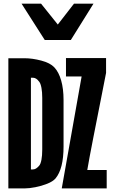

<svg xmlns="http://www.w3.org/2000/svg" viewBox="-20 -1048 640 1068"><path d="M26.5 -724H117.5Q160 -724 209.5 -711Q259 -698 282 -673.5Q307 -647 320.2 -600.5Q333.5 -554 333.5 -491.5V-233Q333.5 -108.5 288.5 -55Q274 -38.5 242.8 -26Q211.5 -13.5 177 -6.8Q142.5 0 117.5 0H26.5ZM198 -126.5Q206 -135.5 210.5 -159Q215 -182.5 215 -216.5V-503.5Q215 -536 210.5 -559.8Q206 -583.5 198 -593.5Q181.5 -615.5 164.5 -615.5H152V-105.5H162.5Q172 -105.5 180.2 -110.5Q188.5 -115.5 198 -126.5ZM434 -622.5H347V-725H570V-642.5Q570 -639 543 -505Q523 -404.5 499.8 -286Q476.5 -167.5 465.5 -102.5H573.5V0H323.5ZM100 -1027.5H208.5L301.5 -911.5L391.5 -1027.5H500L374 -825.5H229Z"/></svg>

Font: JuliaMono ExtraBold
Style: Regular
Weight: 800
Monospace: yes
Designer: cormullion
Foundry: corm
Version: Version 0.055; ttfautohint (v1.8.4)